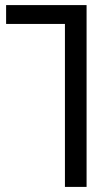

<svg xmlns="http://www.w3.org/2000/svg" viewBox="-20 -734 439 754"><path d="M235 0H320V-714H4V-640H235Z"/></svg>

Font: Noto Sans Georgian Condensed
Style: Regular
Weight: 400
Width: 3
Designer: Monotype Design Team, Akaki Razmadze
Foundry: Google LLC
Version: Version 2.005